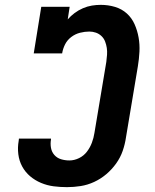

<svg xmlns="http://www.w3.org/2000/svg" viewBox="-20 -763 640 791"><path d="M256 8Q228 8 201 4.5Q174 1 149 -9.5Q124 -20 104 -37Q84 -54 71.5 -77Q59 -100 55.5 -127.5Q52 -155 57 -183L58 -192H190V-188Q187 -171 190 -154Q193 -137 204 -124.5Q215 -112 231.5 -107Q248 -102 266 -102Q286 -102 305.5 -111.5Q325 -121 338 -138Q351 -155 358.5 -175Q366 -195 369 -215L418 -508Q420 -523 421 -537.5Q422 -552 420 -565.5Q418 -579 413 -592Q408 -605 398 -614.5Q388 -624 375 -628.5Q362 -633 348 -633Q329 -633 309.5 -628Q290 -623 273.5 -610.5Q257 -598 248 -580Q239 -562 236 -543H119L150 -735H267L259 -683Q271 -697 287 -709Q303 -721 321.5 -729Q340 -737 358.5 -740Q377 -743 395 -743Q426 -743 454 -734.5Q482 -726 502.5 -707.5Q523 -689 534.5 -663Q546 -637 551 -608.5Q556 -580 554.5 -550Q553 -520 548 -490L499 -197Q495 -169 485.5 -141.5Q476 -114 458.5 -89.5Q441 -65 418 -45.5Q395 -26 368 -13.5Q341 -1 312.5 3.5Q284 8 256 8Z"/></svg>

Font: Iosevka HT Extrabold Extended
Style: Italic
Weight: 800
Width: 7
Italic angle: -9°
Monospace: yes
Designer: Belleve Invis
Foundry: Belleve Invis
Version: Version 32.3.0; ttfautohint (v1.8.4)